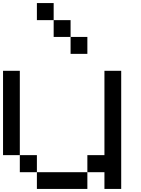

<svg xmlns="http://www.w3.org/2000/svg" viewBox="-20 -1243 929 1263"><path d="M222.7 0Q222.7 -27.3 222.7 -110.4Q305.7 -110.4 554.7 -110.4Q554.7 -83 554.7 0Q471.7 0 222.7 0ZM110.4 -110.4Q110.4 -138.7 110.4 -222.7Q138.7 -222.7 222.7 -222.7Q222.7 -194.3 222.7 -110.4Q194.3 -110.4 110.4 -110.4ZM0 -222.7Q0 -361.3 0 -777.3Q27.3 -777.3 110.4 -777.3Q110.4 -638.7 110.4 -222.7Q83 -222.7 0 -222.7ZM667 0Q667 -27.3 667 -110.4Q638.7 -110.4 554.7 -110.4Q554.7 -138.7 554.7 -222.7Q583 -222.7 667 -222.7Q667 -361.3 667 -777.3Q694.3 -777.3 777.3 -777.3Q777.3 -583 777.3 0Q750 0 667 0ZM444.3 -888.7Q444.3 -917 444.3 -1000Q471.7 -1000 554.7 -1000Q554.7 -972.7 554.7 -888.7Q527.3 -888.7 444.3 -888.7ZM333 -1000Q333 -1027.3 333 -1110.4Q360.4 -1110.4 444.3 -1110.4Q444.3 -1083 444.3 -1000Q417 -1000 333 -1000ZM222.7 -1110.4Q222.7 -1138.7 222.7 -1222.7Q250 -1222.7 333 -1222.7Q333 -1194.3 333 -1110.4Q326.2 -1110.4 305.7 -1110.4Q284.2 -1110.4 222.7 -1110.4Z"/></svg>

Font: Ingsat TST_CRD
Style: Regular
Weight: 300
Designer: Tofik Waleny
Version: 1.0